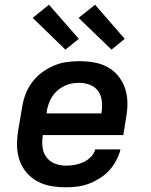

<svg xmlns="http://www.w3.org/2000/svg" viewBox="-20 -788 640 816"><path d="M260 8Q227 8 196 2.5Q165 -3 138.5 -17.5Q112 -32 92.5 -55Q73 -78 63 -107Q53 -136 52.5 -168Q52 -200 57 -232L74 -332Q78 -359 88 -386Q98 -413 115.5 -437Q133 -461 157 -479Q181 -497 207.5 -508.5Q234 -520 262 -524Q290 -528 317 -528Q350 -528 381 -522.5Q412 -517 438 -502.5Q464 -488 483 -464.5Q502 -441 511.5 -412.5Q521 -384 521.5 -352Q522 -320 516 -288L504 -214H162Q158 -189 160.5 -164.5Q163 -140 176.5 -121Q190 -102 212.5 -93Q235 -84 260 -84Q278 -84 296.5 -87Q315 -90 333 -98Q351 -106 365.5 -120.5Q380 -135 385 -153H492Q486 -129 474 -106Q462 -83 444 -63.5Q426 -44 403.5 -30Q381 -16 357 -7Q333 2 308.5 5Q284 8 260 8ZM178 -306H411Q415 -331 413 -355.5Q411 -380 398.5 -399Q386 -418 363.5 -427Q341 -436 316 -436Q301 -436 284.5 -433Q268 -430 253 -422.5Q238 -415 224.5 -403.5Q211 -392 202 -378Q193 -364 187.5 -348.5Q182 -333 179 -317ZM454 -577 314 -712 384 -768 510 -623ZM258 -577 119 -712 188 -768 315 -623Z"/></svg>

Font: Iosevka SS04 SmBd Ex Obl
Style: Regular
Weight: 600
Width: 7
Italic angle: -9°
Monospace: yes
Designer: Belleve Invis
Foundry: Belleve Invis
Version: Version 19.0.0; ttfautohint (v1.8.4)